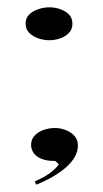

<svg xmlns="http://www.w3.org/2000/svg" viewBox="-20 -425 283 525"><path d="M79 80 75 71Q89 65 101.5 58Q114 51 124.5 42Q135 33 141 24L131 15H127Q108 15 94 9.5Q80 4 72.5 -6Q65 -16 65 -29Q65 -44 75 -54.5Q85 -65 100 -70Q115 -75 130 -75Q145 -75 159.5 -69.5Q174 -64 183.5 -53.5Q193 -43 193 -27Q193 -11 184.5 4Q176 19 160.5 32.5Q145 46 124.5 58Q104 70 79 80ZM115 -405Q130 -405 144.5 -400Q159 -395 168.5 -385.5Q178 -376 178 -360Q178 -345 168.5 -335Q159 -325 144.5 -320Q130 -315 115 -315Q100 -315 85 -320Q70 -325 60 -335Q50 -345 50 -360Q50 -376 60 -385.5Q70 -395 85 -400Q100 -405 115 -405Z"/></svg>

Font: Kalnia Expanded Thin
Style: Regular
Weight: 250
Width: 7
Designer: Frida Medrano
Foundry: Frida Medrano
Version: Version 1.105